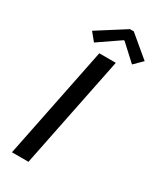

<svg xmlns="http://www.w3.org/2000/svg" viewBox="-229 -994 888 1068"><g transform="rotate(30 215.5 -460.5)"><path d="M44.9 0 190.4 -719.7H296.4L150.9 0ZM134.8 -756.8 92.8 -808.1 271 -921.4H295.4L430.7 -808.1L378.9 -756.8L276.9 -850.6H271.5Z"/></g></svg>

Font: Reddit Sans Medium
Style: Italic
Weight: 500
Italic angle: -11.25°
Designer: Stephen Hutchings
Version: Version 1.013